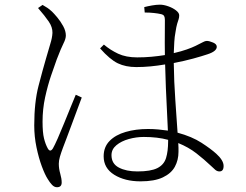

<svg xmlns="http://www.w3.org/2000/svg" viewBox="-20 -763 1040 813"><path d="M141.1 -729 160.2 -742.2Q173.3 -734.4 180.7 -729.7Q188 -725.1 200.2 -713.9Q208 -706.5 222.2 -689.7Q236.3 -672.9 247.6 -652.3Q258.8 -631.8 258.8 -612.8Q258.8 -598.6 248.8 -579.1Q238.8 -559.6 220.2 -511.2Q210.4 -484.4 196.3 -442.9Q182.1 -401.4 171.1 -351.1Q160.2 -300.8 160.2 -248Q160.2 -202.1 166.3 -177.2Q172.4 -152.3 182.1 -134.8Q192.4 -116.2 204.1 -134.8Q211.4 -147.5 224.4 -176.8Q237.3 -206.1 251.7 -241.7Q266.1 -277.3 279.5 -310.1Q293 -342.8 300.8 -361.8L326.2 -350.1Q318.8 -330.6 307.6 -300.3Q296.4 -270 284.2 -237.3Q272 -204.6 261.7 -177.2Q251.5 -149.9 246.1 -136.2Q238.3 -115.2 233.6 -98.9Q229 -82.5 229 -69.8Q229 -48.8 235.1 -27.6Q241.2 -6.3 241.2 9.8Q241.2 29.8 221.2 29.8Q210 29.8 200.4 19.8Q190.9 9.8 182.1 -4.9Q170.4 -22.9 157.2 -58.3Q144 -93.8 134.5 -139.2Q125 -184.6 125 -231.9Q125 -330.1 143.3 -400.1Q161.6 -470.2 174.8 -515.1Q184.6 -550.8 192.9 -576.9Q201.2 -603 202.1 -624Q202.6 -647.9 186.5 -671.6Q170.4 -695.3 141.1 -729ZM691.9 -165V-170.9Q647 -183.1 588.9 -183.1Q557.1 -183.1 525.4 -174.3Q493.7 -165.5 472.9 -148.2Q452.1 -130.9 452.1 -106Q452.1 -69.8 483.2 -53.5Q514.2 -37.1 562 -37.1Q618.7 -37.1 646.5 -51.3Q674.3 -65.4 683.1 -94Q691.9 -122.6 691.9 -165ZM592.8 -710 590.8 -732.9Q605.5 -736.8 623.8 -740Q642.1 -743.2 657.2 -743.2Q673.3 -743.2 692.6 -736.3Q711.9 -729.5 725.3 -719Q738.8 -708.5 738.8 -698.2Q738.8 -688.5 736.3 -681.4Q733.9 -674.3 730.2 -662.4Q726.6 -650.4 723.1 -627Q719.2 -606.9 718 -585.2Q716.8 -563.5 715.8 -538.1Q747.6 -545.4 771 -553.7Q794.4 -562 808.1 -568.8Q830.6 -579.6 839.6 -584.7Q848.6 -589.8 856 -589.8Q866.7 -589.4 882.3 -582.8Q897.9 -576.2 897.9 -564.9Q897.9 -545.9 858.9 -533.2Q835.9 -525.4 798.6 -515.1Q761.2 -504.9 715.8 -496.1Q716.8 -417.5 722.4 -338.9Q728 -260.3 731.9 -201.2Q793 -184.6 833.3 -158.4Q873.5 -132.3 896 -111.8Q910.2 -99.1 918.5 -85.9Q926.8 -72.8 926.8 -60.1Q926.8 -37.1 909.2 -37.1Q899.9 -37.1 891.8 -43.7Q883.8 -50.3 874 -60.1Q844.7 -87.9 811.5 -113.8Q778.3 -139.6 734.9 -157.2Q735.8 -146.5 735.8 -137Q735.8 -127.4 735.8 -120.1Q735.8 -85.4 720.5 -57.1Q705.1 -28.8 669.7 -12Q634.3 4.9 575.2 4.9Q508.8 4.9 463.9 -22.9Q418.9 -50.8 418.9 -101.1Q418.9 -140.6 444.1 -166.3Q469.2 -191.9 512 -204.3Q554.7 -216.8 606.9 -216.8Q629.4 -216.8 650.4 -214.8Q671.4 -212.9 690.9 -210Q689.5 -246.1 687 -293.2Q684.6 -340.3 682.4 -391.4Q680.2 -442.4 679.2 -490.2Q648.4 -484.9 617.4 -481.9Q586.4 -479 557.1 -479Q512.2 -479 479 -494.9Q445.8 -510.7 403.8 -558.1L419.9 -574.2Q446.8 -551.3 480.2 -535.6Q513.7 -520 561 -520Q592.3 -520 621.6 -522.7Q650.9 -525.4 678.2 -529.8Q677.7 -551.8 677.7 -581.1Q677.7 -610.4 678 -637Q678.2 -663.6 678.2 -678.2Q678.2 -689.5 675 -695.1Q671.9 -700.7 662.1 -703.1Q649.4 -706.1 631.6 -708Q613.8 -710 592.8 -710Z"/></svg>

Font: Source Han Serif CN ExtraLight
Style: Regular
Weight: 250
Designer: Ryoko NISHIZUKA  (kana & ideographs); Frank Grießhammer (Latin, Greek & Cyrillic); Wenlong ZHANG  (bopomofo); Sandoll Co
Foundry: Adobe Systems Incorporated
Version: Version 1.001;PS 1.001;hotconv 16.6.54;makeotf.lib2.5.65590